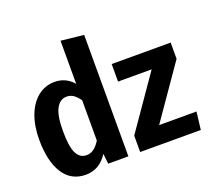

<svg xmlns="http://www.w3.org/2000/svg" viewBox="-129 -921 1207 1101"><g transform="rotate(-20 474.5 -370.0)"><path d="M481 -741V0H358L351 -62Q301 16 217 16Q128 16 80.5 -58Q33 -132 33 -265Q33 -348 57.5 -412Q82 -476 126.5 -511Q171 -546 228 -546Q297 -546 342 -493V-756ZM342 -147V-393Q324 -418 306 -430.5Q288 -443 265 -443Q224 -443 201 -400.5Q178 -358 178 -265Q178 -168 198.5 -128Q219 -88 258 -88Q284 -88 304 -103Q324 -118 342 -147ZM932 -431 708 -108H936L923 0H553V-100L777 -423H572V-530H932Z"/></g></svg>

Font: Fira Sans Condensed SemiBold
Style: Regular
Weight: 600
Width: 3
Designer: bBox Type GmbH & Carrois Corporate GbR & Edenspiekermann AG
Foundry: bBox Type GmbH & Carrois Corporate GbR & Edenspiekermann AG
Version: Version 4.301